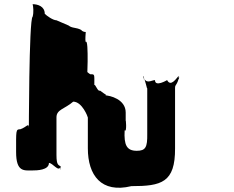

<svg xmlns="http://www.w3.org/2000/svg" viewBox="-20 -815 1120 918"><path d="M134 0C156 0 214 -1 214 -36C232 -36 260 9 269 -17C269 -17 271 17 271 -18C261 -28 250 -21 250 -74V-254C250 -292 290 -294 330 -329C373 -329 400 -256 400 -253V-106C400 23 464 110 608 75C752 75 818 58 817 -106V-395C817 -413 827 -405 837 -450C837 -450 834 -417 834 -452C825 -443 797 -397 779 -432C779 -432 721 -397 721 -432C704 -432 675 -408 666 -452C666 -452 664 -415 664 -450C674 -440 684 -378 684 -395V-174C685 -111 676 -94 634 -94C586 -94 572 -121 576 -192C588 -178 581 -258 581 -234V-277C581 -341 504 -359 482 -359C496 -359 485 -361 458 -382C448 -374 435 -416 431 -408C431 -461 434 -460 412 -460C395 -468 396 -484 396 -448C396 -400 406 -636 390 -614C386 -626 390 -652 390 -662C381 -662 372 -666 368 -672C344 -685 325 -679 308 -693L250 -718C233 -718 203 -740 194 -749C194 -785 160 -795 136 -795C139 -785 142 -756 136 -735C118 -726 118 -153 118 -202C118 -232 108 -207 77 -197C55 -197 57 -192 57 -88C57 8 95 0 134 0Z"/></svg>

Font: Hussar Przerywany
Style: Regular
Weight: 400
Foundry: Cannot Into Space Fonts
Version: Version 0.982